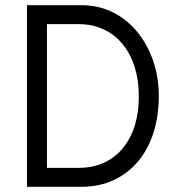

<svg xmlns="http://www.w3.org/2000/svg" viewBox="-20 -720 686 740"><path d="M84 0V-700H292Q360 -700 415 -672.5Q470 -645 509.5 -596.5Q549 -548 570.5 -485Q592 -422 592 -350Q592 -274 572 -210Q552 -146 513 -99Q474 -52 418.5 -26Q363 0 292 0ZM161 -73H283Q353 -73 405 -106Q457 -139 486 -201Q515 -263 515 -350Q515 -411 499 -462Q483 -513 452.5 -550Q422 -587 379 -607Q336 -627 283 -627H161Z"/></svg>

Font: Haskoy
Style: Regular
Weight: 400
Designer: Ertekin Erdin
Foundry: Ertekin Erdin
Version: Version 1.500